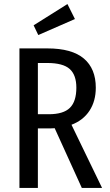

<svg xmlns="http://www.w3.org/2000/svg" viewBox="-20 -928 542 948"><path d="M384 0 250 -295Q243 -294 229 -294H167V0H76V-689H214Q335 -689 394 -639Q453 -589 453 -495Q453 -429 422 -381.5Q391 -334 333 -312L484 0ZM357 -495Q357 -558 324 -587.5Q291 -617 213 -617H167V-364H221Q293 -364 325 -395.5Q357 -427 357 -495ZM350 -834 169 -755 146 -803 313 -908Z"/></svg>

Font: Fira Sans Compressed
Style: Regular
Weight: 400
Width: 1
Designer: bBox Type GmbH & Carrois Corporate GbR & Edenspiekermann AG
Foundry: bBox Type GmbH & Carrois Corporate GbR & Edenspiekermann AG
Version: Version 4.301